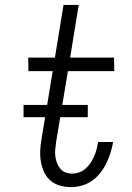

<svg xmlns="http://www.w3.org/2000/svg" viewBox="-20 -755 540 783"><path d="M270 8Q247 8 225 2Q203 -4 186.5 -18Q170 -32 160.5 -52Q151 -72 147 -94Q143 -116 144 -139.5Q145 -163 149 -186L195 -465H96L95 -520H204L239 -735H301L266 -520H445L446 -465H257L209 -177Q207 -162 205.5 -147.5Q204 -133 205.5 -119Q207 -105 212 -91.5Q217 -78 225.5 -67.5Q234 -57 247 -52Q260 -47 274 -47Q288 -47 302.5 -52Q317 -57 328.5 -67Q340 -77 348.5 -89.5Q357 -102 363 -115.5Q369 -129 373 -143Q377 -157 379 -171L380 -176H441L440 -169Q436 -148 429 -127Q422 -106 412 -86Q402 -66 387.5 -48Q373 -30 354 -17Q335 -4 313 2Q291 8 270 8ZM76 -277V-327H338V-277Z"/></svg>

Font: Iosevka Light Oblique
Style: Regular
Weight: 300
Italic angle: -9°
Monospace: yes
Designer: Belleve Invis
Foundry: Belleve Invis
Version: Version 32.5.0; ttfautohint (v1.8.4)